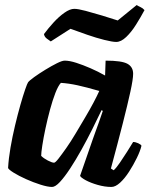

<svg xmlns="http://www.w3.org/2000/svg" viewBox="-20 -740 592 760"><path d="M186 0Q169 0 140.5 -9Q112 -18 83 -31Q54 -44 34 -56.5Q14 -69 12 -75Q14 -112 21.5 -155.5Q29 -199 39.5 -243Q50 -287 60.5 -324Q71 -361 79.5 -385.5Q88 -410 91 -414Q96 -421 115.5 -435Q135 -449 159.5 -464Q184 -479 205 -489.5Q226 -500 236 -500Q255 -500 281.5 -491.5Q308 -483 338 -470Q368 -457 396 -441L398 -500Q462 -500 484.5 -487.5Q507 -475 507 -448Q507 -427 496 -376.5Q485 -326 465.5 -249.5Q446 -173 419 -73L430 -66Q441 -76 454.5 -96Q468 -116 482.5 -138.5Q497 -161 507 -178Q516 -178 527 -173Q538 -168 540 -163Q535 -142 521.5 -114.5Q508 -87 491 -60.5Q474 -34 455.5 -17Q437 0 421 0Q395 0 367 -8Q339 -16 319.5 -26.5Q300 -37 297 -44L347 -188Q354 -207 359.5 -223Q365 -239 372 -257.5Q379 -276 387 -301L382 -304Q366 -270 345.5 -229Q325 -188 302.5 -147.5Q280 -107 258 -73.5Q236 -40 217.5 -20Q199 0 186 0ZM194 -96Q199 -96 211.5 -112Q224 -128 242 -153.5Q260 -179 279 -211Q298 -243 317 -275Q336 -307 350.5 -334.5Q365 -362 373 -380Q321 -395 286.5 -402.5Q252 -410 221 -412Q210 -400 199 -371.5Q188 -343 178 -306Q168 -269 160 -231.5Q152 -194 147.5 -164.5Q143 -135 143 -123Q153 -113 169.5 -104.5Q186 -96 194 -96ZM440 -574Q425 -574 393 -582Q361 -590 325 -602.5Q289 -615 259 -626L181 -576Q175 -580 165.5 -587Q156 -594 154 -605Q171 -628 192 -651Q213 -674 235 -689.5Q257 -705 274 -705Q289 -705 319 -697Q349 -689 384 -678.5Q419 -668 446 -659L521 -720Q527 -716 536 -712Q545 -708 552 -700Q537 -672 518.5 -642.5Q500 -613 479.5 -593.5Q459 -574 440 -574Z"/></svg>

Font: Texturina Medium 12pt ExtraBold
Style: Italic
Weight: 800
Italic angle: -11°
Version: Version 1.002